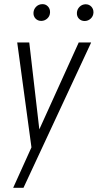

<svg xmlns="http://www.w3.org/2000/svg" viewBox="-20 -705 467 918"><path d="M43 192.9 130.4 -0.5 62.5 -500.5 62 -502H64H118.7H119.6L120.1 -500.5L168 -86.4L356 -501V-502H356.9H413.6H415.5L415 -500L92.3 192.9ZM347.7 -644Q348.6 -660.6 360.4 -672.4Q372.1 -684.1 389.2 -684.6Q406.2 -684.6 417 -672.9Q426.8 -662.1 426.8 -647Q426.8 -645.5 426.8 -644Q425.8 -627.4 413.8 -616.2Q401.9 -605 385.3 -604.5Q368.2 -604.5 357.4 -615.7Q346.7 -627 347.7 -644ZM140.1 -644.5Q141.1 -661.1 152.8 -672.9Q164.6 -684.6 181.6 -685.1Q182.1 -685.1 183.1 -685.1Q198.7 -685.5 209.5 -673.8Q219.2 -663.1 219.2 -648.4Q219.2 -646.5 219.2 -644.5Q218.3 -627.9 206.3 -616.7Q194.3 -605.5 177.7 -605Q160.6 -605 149.9 -616.2Q139.2 -627.4 140.1 -644.5Z"/></svg>

Font: MAUL Condensed Light Italic
Style: Light Italic
Weight: 300
Italic angle: -12°
Designer: MAUL
Version: Version 1.0; 2020; ttfautohint (v1.8.3)